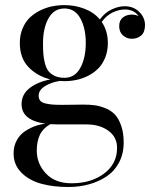

<svg xmlns="http://www.w3.org/2000/svg" viewBox="-20 -490 630 770"><path d="M66.5 -72.5Q66.5 -111 98.2 -136.2Q130 -161.5 182 -171.5Q128.5 -185 94 -221.2Q59.5 -257.5 59.5 -317.5Q59.5 -349.5 70.5 -375.8Q81.5 -402 99.2 -419Q117 -436 140.5 -447.8Q164 -459.5 188.5 -464.5Q213 -469.5 238.5 -469.5Q280 -469.5 318 -455.2Q356 -441 380.5 -412Q400.5 -439.5 427.8 -452.2Q455 -465 480 -465Q515.5 -465 538.5 -442.2Q561.5 -419.5 561.5 -389.5Q561.5 -360.5 546 -347.5Q530.5 -334.5 508.5 -334.5Q488.5 -334.5 473.2 -348Q458 -361.5 458 -385Q458 -408.5 473 -420Q488 -431.5 508.5 -431.5Q523 -431.5 536 -425.5Q516.5 -452 481 -452Q457 -452 431.8 -440Q406.5 -428 388 -402Q412.5 -366 412.5 -317.5Q412.5 -285.5 402 -259.2Q391.5 -233 374.5 -215.8Q357.5 -198.5 334.8 -186.8Q312 -175 287.8 -169.8Q263.5 -164.5 238.5 -164.5Q232.5 -164.5 220.5 -165.5Q186.5 -160.5 160.8 -144.8Q135 -129 135 -106Q135 -93.5 141.8 -85.8Q148.5 -78 163.5 -74.8Q178.5 -71.5 192.8 -70.5Q207 -69.5 231.5 -69.5Q250 -69.5 275.5 -70Q301 -70.5 314.5 -70.5Q340 -70.5 360.2 -67.8Q380.5 -65 403.2 -55.8Q426 -46.5 441 -30.5Q456 -14.5 466 14.2Q476 43 476 82Q476 126.5 457.5 161.5Q439 196.5 407.5 217.5Q376 238.5 337 249.2Q298 260 254 260Q192.5 260 144.2 246.5Q96 233 65.2 201.8Q34.5 170.5 34.5 125Q34.5 95.5 47.5 72.2Q60.5 49 81 35.8Q101.5 22.5 122.2 15.2Q143 8 163 6Q66.5 -7 66.5 -72.5ZM152.5 -317.5Q152.5 -292 153.8 -274.2Q155 -256.5 160 -236.8Q165 -217 174 -205.2Q183 -193.5 199.2 -185.8Q215.5 -178 238.5 -178Q280.5 -178 302.2 -218Q324 -258 324 -317.5Q324 -377 302.2 -416.5Q280.5 -456 238.5 -456Q196.5 -456 174.5 -416.5Q152.5 -377 152.5 -317.5ZM127.5 114.5Q127.5 166.5 164.2 205.8Q201 245 267 245Q345.5 245 397.5 206Q449.5 167 449.5 103Q449.5 59.5 414.5 34.2Q379.5 9 328.5 9H215Q202.5 9 181.5 8Q152 25 139.8 51Q127.5 77 127.5 114.5Z"/></svg>

Font: Bodoni* 16pt
Style: Regular
Weight: 400
Version: Version 2.3